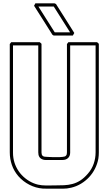

<svg xmlns="http://www.w3.org/2000/svg" viewBox="-20 -1131 657 1161"><path d="M47.9 -876H220.2Q223.1 -873.5 225.8 -871.1Q228.5 -868.7 231 -866.2V-208.5Q231 -183.1 255.9 -183.1Q256.8 -183.1 270.5 -182.1Q284.2 -181.2 302.7 -180.7Q321.3 -180.2 340.8 -180.9Q360.4 -181.6 373 -185.1L378.9 -189.5Q382.8 -193.8 383.8 -199.2Q384.8 -204.6 384.8 -210Q385.3 -374.5 385 -537.4Q384.8 -700.2 384.8 -864.7Q387.2 -867.2 389.2 -870.1Q391.1 -873 393.6 -876H566.9Q569.8 -873.5 572.5 -871.1Q575.2 -868.7 577.6 -866.2V-208.5Q577.6 -190.4 574.7 -171.4Q568.8 -139.6 554.4 -111.1Q540 -82.5 518.6 -59.6Q497.1 -36.6 469.5 -20Q441.9 -3.4 410.6 3.9Q384.8 10.3 358.9 10Q333 9.8 306.6 9.8Q289.6 9.8 272.7 10Q255.9 10.3 238.8 9.3Q195.8 5.9 157.5 -13.9Q119.1 -33.7 90.8 -65.9Q64.5 -96.7 51.8 -133.5Q39.1 -170.4 39.1 -210V-864.7ZM58.6 -856.4V-208.5Q58.6 -198.7 59.1 -192.1Q59.6 -185.5 61 -175.8Q65.4 -147 78.4 -120.6Q91.3 -94.2 111.1 -73Q130.9 -51.8 156 -36.6Q181.2 -21.5 209.5 -14.6Q233.4 -9.3 257.8 -9.5Q282.2 -9.8 306.6 -9.8Q339.4 -9.8 366.9 -11Q394.5 -12.2 418.9 -18.8Q443.4 -25.4 465.8 -39.8Q488.3 -54.2 511.2 -80.6Q535.2 -107.9 546.6 -141.1Q558.1 -174.3 558.1 -210Q558.6 -373 558.3 -533.4Q558.1 -693.8 558.1 -856.4H404.3V-208.5Q404.3 -187.5 391.6 -175.5Q378.9 -163.6 357.9 -163.6H255.9Q241.2 -163.6 229 -171.1Q216.8 -178.7 212.9 -194.3Q211.4 -201.7 211.4 -210V-856.4ZM193.8 -1110.8H309.6Q312 -1109.9 314 -1108.9Q315.9 -1107.9 318.4 -1106.9Q346.2 -1063 373.8 -1019.5Q401.4 -976.1 429.2 -931.6Q426.8 -927.7 424.8 -923.8Q422.9 -919.9 420.4 -916H304.7Q301.3 -918.5 296.9 -920.9Q269 -965.3 241.5 -1008.8Q213.9 -1052.2 186 -1096.2ZM212.4 -1091.3 311 -935.5H403.8Q378.9 -974.6 354.5 -1013.4Q330.1 -1052.2 305.2 -1091.3Z"/></svg>

Font: Preussische VI 9 Linie
Style: Regular
Weight: 400
Designer: Peter Wiegel
Foundry: Peter Wiegel
Version: Version 1.000 2009 initial release